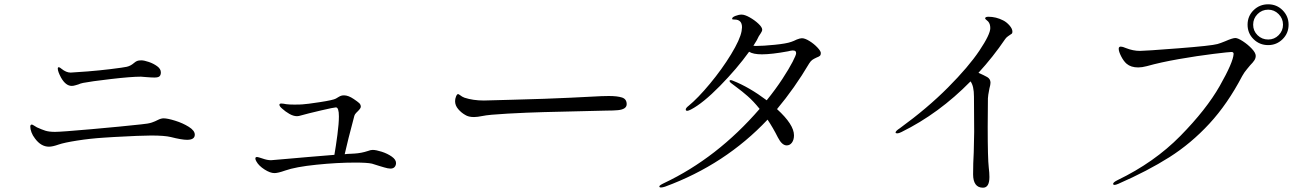

<svg xmlns="http://www.w3.org/2000/svg" viewBox="-20 -852 6040 894"><path d="M345 -459Q341 -458 331.5 -455Q322 -452 314 -452Q286 -452 264 -491Q249 -519 249 -533Q249 -539 254 -539Q258 -539 266 -532Q288 -514 309 -514Q333 -515 388.5 -519.5Q444 -524 493 -530Q558 -538 570 -541Q588 -545 603 -558Q611 -565 618 -568Q625 -571 638 -571Q651 -571 673 -563.5Q695 -556 712 -543.5Q729 -531 729 -515Q729 -503 723 -497Q717 -491 699 -491Q685 -491 661 -493Q641 -495 636 -495Q591 -495 496.5 -484Q402 -473 367 -466Q353 -463 345 -459ZM208 -169Q171 -169 143 -207Q132 -221 126.5 -236Q121 -251 121 -262Q121 -272 128 -272Q131 -272 138 -267.5Q145 -263 152 -259Q174 -249 191 -243.5Q208 -238 236 -238Q265 -238 406 -250.5Q547 -263 638 -273Q671 -276 687 -281.5Q703 -287 716 -294Q730 -301 742 -301Q760 -301 795.5 -290Q831 -279 859 -261.5Q887 -244 887 -225Q887 -201 851 -201Q826 -201 775 -214Q746 -221 684 -221Q636 -221 510 -214L463 -211Q400 -207 339.5 -197.5Q279 -188 253 -179Q225 -169 208 -169Z M1824 -93Q1824 -82 1817.5 -74.5Q1811 -67 1798 -67Q1787 -67 1769 -72.5Q1751 -78 1747 -79Q1727 -86 1712 -90Q1690 -95 1634 -95Q1550 -95 1453 -85Q1356 -75 1308 -58Q1274 -46 1258 -46Q1238 -46 1211.5 -63Q1185 -80 1174 -100Q1169 -108 1169 -114Q1169 -121 1177 -121Q1181 -121 1202 -114Q1224 -106 1242 -106L1324 -113Q1361 -116 1415.5 -121Q1470 -126 1537 -131Q1544 -171 1551 -224Q1558 -277 1558 -310Q1558 -352 1544 -352Q1536 -352 1475.5 -338Q1415 -324 1372 -312Q1369 -311 1363 -311Q1346 -311 1327 -322Q1308 -333 1294 -346Q1281 -357 1281 -364Q1281 -370 1290 -370Q1295 -370 1301 -369Q1307 -368 1312 -367Q1325 -365 1350 -365Q1378 -365 1388 -366Q1408 -367 1470 -376.5Q1532 -386 1544 -393Q1549 -396 1556.5 -400.5Q1564 -405 1569.5 -406.5Q1575 -408 1582 -408Q1602 -408 1627 -391Q1645 -379 1652.5 -372Q1660 -365 1660 -355Q1660 -348 1647 -335Q1646 -334 1639 -327Q1632 -320 1630 -313Q1598 -193 1585 -134Q1601 -136 1612.5 -136Q1624 -136 1631 -137Q1663 -139 1693 -149Q1706 -154 1715 -154Q1731 -154 1757.5 -145.5Q1784 -137 1804 -123Q1824 -109 1824 -93Z M2146 -317Q2128 -327 2113.5 -344Q2099 -361 2099 -381Q2099 -392 2103.5 -403Q2108 -414 2113 -414Q2115 -414 2122 -409Q2132 -401 2143 -397Q2183 -384 2233 -384Q2276 -385 2364 -387.5Q2452 -390 2514 -392Q2647 -397 2735 -402Q2786 -405 2815 -405Q2854 -405 2876 -398Q2898 -391 2898 -367Q2898 -343 2857 -339Q2837 -337 2802 -337L2512 -330Q2435 -328 2344.5 -323Q2254 -318 2227 -312Q2202 -307 2187 -307Q2161 -307 2146 -317Z M3802 -605Q3802 -596 3797.5 -592Q3793 -588 3782 -584Q3769 -578 3762 -573Q3755 -568 3748 -557Q3680 -442 3598 -344Q3677 -272 3677 -222Q3677 -201 3667.5 -188Q3658 -175 3643 -175Q3621 -175 3602 -212Q3580 -256 3554 -295Q3357 -86 3077 17Q3065 21 3058 21Q3050 21 3050 16Q3050 11 3071 1Q3319 -116 3517 -345Q3488 -381 3461 -404.5Q3434 -428 3412 -444Q3390 -460 3383 -466Q3377 -471 3377 -475Q3377 -479 3382 -479Q3386 -479 3393 -476Q3469 -446 3550 -385Q3592 -437 3623 -484.5Q3654 -532 3670.5 -564Q3687 -596 3687 -604Q3687 -611 3683.5 -614Q3680 -617 3671 -617Q3664 -617 3649 -613Q3573 -599 3528 -599Q3487 -599 3468 -611Q3412 -533 3332.5 -452Q3253 -371 3197 -342Q3185 -336 3180 -336Q3173 -336 3173 -342Q3173 -349 3186 -359Q3229 -394 3285.5 -462Q3342 -530 3384 -599Q3426 -668 3433 -707Q3435 -721 3435 -725Q3435 -761 3400 -761Q3395 -761 3392 -761.5Q3389 -762 3389 -765Q3389 -772 3404.5 -778Q3420 -784 3433 -784Q3448 -784 3471 -771Q3494 -758 3511.5 -741.5Q3529 -725 3529 -714Q3529 -707 3522.5 -697.5Q3516 -688 3513 -683Q3507 -668 3488 -639Q3493 -638 3499 -638Q3533 -638 3587.5 -643.5Q3642 -649 3664 -657Q3676 -661 3690 -668Q3705 -674 3714 -674Q3728 -674 3749 -661Q3770 -648 3786 -631Q3802 -614 3802 -605Z M4694 -705Q4694 -698 4691.5 -695.5Q4689 -693 4682 -689Q4681 -688 4674 -683.5Q4667 -679 4661 -671Q4604 -587 4536 -513Q4561 -502 4577 -493Q4592 -484 4592 -467Q4592 -458 4587 -440Q4580 -405 4580 -394L4579 -262Q4579 -114 4584 -71Q4587 -47 4587 -28Q4587 22 4557 22Q4534 22 4522.5 6Q4511 -10 4511 -40Q4511 -92 4514 -143Q4516 -207 4516 -238L4515 -402Q4515 -452 4499 -473Q4352 -323 4177 -237Q4165 -231 4158 -231Q4150 -231 4150 -235Q4150 -242 4170 -255Q4298 -348 4394 -444.5Q4490 -541 4540.5 -616.5Q4591 -692 4591 -721Q4591 -741 4581 -752Q4577 -756 4572 -760Q4567 -764 4567 -766Q4567 -774 4582 -774Q4618 -774 4651 -757Q4667 -749 4680.5 -733.5Q4694 -718 4694 -705Z M5789 -737Q5789 -777 5817 -804.5Q5845 -832 5885 -832Q5925 -832 5952.5 -804Q5980 -776 5980 -737Q5980 -697 5952 -669.5Q5924 -642 5885 -642Q5845 -642 5817 -669.5Q5789 -697 5789 -737ZM5954 -737Q5954 -766 5933.5 -786.5Q5913 -807 5885 -807Q5856 -807 5835.5 -786.5Q5815 -766 5815 -737Q5815 -708 5835.5 -688Q5856 -668 5885 -668Q5914 -668 5934 -688.5Q5954 -709 5954 -737ZM5163 4Q5163 -3 5183 -13Q5355 -96 5476 -219Q5597 -342 5659.5 -452Q5722 -562 5724 -601Q5724 -610 5714 -610Q5703 -610 5629.5 -601Q5556 -592 5470 -577Q5384 -562 5320 -544Q5297 -538 5280 -538Q5246 -538 5226 -555Q5212 -567 5200.5 -589.5Q5189 -612 5189 -625Q5189 -635 5199 -635Q5207 -635 5223 -628Q5256 -615 5288 -615Q5311 -615 5466 -627Q5621 -639 5649 -647Q5663 -651 5685 -660Q5719 -675 5732 -675Q5744 -675 5767 -660Q5790 -645 5808.5 -625.5Q5827 -606 5827 -592Q5827 -581 5820.5 -571Q5814 -561 5801 -548Q5799 -545 5786.5 -530.5Q5774 -516 5764 -498Q5696 -368 5611 -276Q5526 -184 5425 -120Q5324 -56 5187 4Q5175 9 5170 9Q5163 9 5163 4Z"/></svg>

Font: Shippori Mincho
Style: Regular
Weight: 400
Designer: FONTDASU
Foundry: FONTDASU / Google Inc. / but / Adobe
Version: Version 3.110; ttfautohint (v1.8.3)